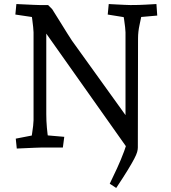

<svg xmlns="http://www.w3.org/2000/svg" viewBox="-20 -730 845 950"><path d="M555 200 523 179Q540 144 559 103Q578 62 594.5 17.5Q611 -27 617 -71L621 19L189 -592L209 -597V-165Q209 -132 212 -98.5Q215 -65 219 -42L182 -63L298 -53L291 0H185Q175 0 153.5 1Q132 2 107.5 3Q83 4 63 5L58 -44L171 -66L134 -38Q136 -52 139 -71Q142 -90 144 -107.5Q146 -125 146 -135V-570Q146 -579 144 -597Q142 -615 139.5 -634.5Q137 -654 135 -665L171 -641L56 -658L61 -710Q80 -709 103.5 -708Q127 -707 147 -706Q167 -705 177 -705H218L238 -685Q256 -657 276.5 -623.5Q297 -590 313.5 -564Q330 -538 336 -529L620 -134L601 -129V-570Q601 -578 599 -596Q597 -614 594 -634Q591 -654 587 -669L625 -640L513 -658L518 -710Q534 -709 555.5 -708Q577 -707 596.5 -706Q616 -705 625 -705Q669 -705 700.5 -707Q732 -709 754 -710L758 -653L645 -643L682 -662Q678 -641 670.5 -607Q663 -573 663 -540L662 0Q662 10 658.5 22.5Q655 35 644 56Q633 77 612 111.5Q591 146 555 200Z"/></svg>

Font: Andada Pro
Style: Regular
Weight: 400
Designer: Carolina Giovagnoli
Foundry: Huerta Tipografica
Version: Version 3.003